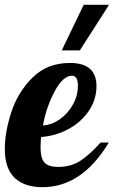

<svg xmlns="http://www.w3.org/2000/svg" viewBox="-33 -770 472 796"><path d="M314 -750 223 -561H298L419 -750ZM28 -32.5C55.3 -6.8 93.7 6 143 6C252.3 6 344 -55.7 418 -179H384C353.3 -145 325.2 -119.7 299.5 -103C273.8 -86.3 243 -78 207 -78C181.7 -78 163.3 -83.8 152 -95.5C140.7 -107.2 135 -129.3 135 -162C135 -168.7 135.7 -182 137 -202C177 -204.7 214.7 -215.5 250 -234.5C285.3 -253.5 313.7 -278.7 335 -310C356.3 -341.3 367 -375.7 367 -413C367 -477 330.3 -509 257 -509C194.3 -509 142.7 -488.8 102 -448.5C61.3 -408.2 32 -360.3 14 -305C-4 -249.7 -13 -199 -13 -153C-13 -98.3 0.7 -58.2 28 -32.5ZM215.5 -276C193.2 -260 169.7 -251.3 145 -250C155 -303.3 171.5 -351 194.5 -393C217.5 -435 241 -456 265 -456C281.7 -456 290 -442.3 290 -415C290 -387.7 283.2 -361.7 269.5 -337C255.8 -312.3 237.8 -292 215.5 -276Z"/></svg>

Font: DonutKreme
Style: Regular
Weight: 400
Designer: Impallari Type
Foundry: Impallari Type
Version: Version 2.100